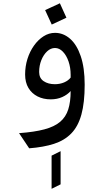

<svg xmlns="http://www.w3.org/2000/svg" viewBox="-20 -918 656 1204"><path d="M163 12 99.5 -83Q195.5 -90 258.2 -106.8Q321 -123.5 357 -154Q393 -184.5 408 -232Q423 -279.5 423 -347Q402.5 -324 370.5 -309.5Q338.5 -295 298 -295Q252 -295 215.8 -313.2Q179.5 -331.5 158.5 -366.2Q137.5 -401 137.5 -451Q137.5 -502 152.2 -548.8Q167 -595.5 193.2 -632.2Q219.5 -669 253.2 -690.5Q287 -712 325 -712Q377 -712 419.2 -675.2Q461.5 -638.5 486.2 -566Q511 -493.5 511 -387Q511 -274.5 490.5 -200Q470 -125.5 427.2 -81.5Q384.5 -37.5 319 -16.2Q253.5 5 163 12ZM303.5 266V58L360 30V238ZM324 -390Q355.5 -390 382 -401.2Q408.5 -412.5 423 -431.5V-448.5Q423 -494.5 409.8 -532.8Q396.5 -571 374.2 -594Q352 -617 325 -617Q298 -617 275.5 -596Q253 -575 239.2 -540.8Q225.5 -506.5 225.5 -466.5Q225.5 -428 253.8 -409Q282 -390 324 -390ZM304.5 -764 263 -854.5 355.5 -897.5 396.5 -807Z"/></svg>

Font: Overpass Mono Medium
Style: Regular
Weight: 500
Monospace: yes
Designer: Delve Withrington, Dave Bailey
Foundry: Delve Fonts LLC
Version: Version 4.000